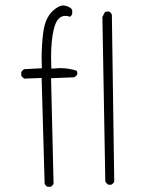

<svg xmlns="http://www.w3.org/2000/svg" viewBox="-20 -703 540 714"><path d="M393.6 -16.1Q401.4 -20 404.8 -27.8L396 -648.4Q392.6 -656.7 385.3 -660.2Q383.3 -660.2 381.8 -660.2Q380.4 -660.2 378.4 -660.2Q374 -659.7 370.1 -657.7L360.8 -640.1L371.6 -28.3Q375.5 -20.5 383.3 -16.1ZM168 -8.3Q175.3 -11.7 179.2 -19.5L169.9 -412.1L254.9 -415.5Q263.2 -418.9 267.6 -426.8Q267.6 -427.7 267.6 -429.2Q267.6 -435.5 265.1 -439.9Q236.3 -449.7 203.6 -449.7Q194.3 -449.7 170.9 -447.8Q169.9 -475.6 169.9 -489.7Q169.9 -522 172.6 -548.8Q175.3 -575.7 179.7 -592.8Q186.5 -622.1 198.2 -633.3Q208.5 -644 223.1 -644Q231.4 -644 240.2 -640.6L243.7 -643.6Q246.6 -646.5 248.5 -650.4V-666Q242.7 -676.8 223.1 -681.6Q219.2 -682.6 215.8 -682.6Q197.8 -682.6 175.3 -661.6Q147.5 -635.3 140.6 -581.1Q134.8 -535.2 134.8 -487.8Q134.8 -475.1 135.7 -449.2L70.3 -445.8Q66.4 -443.8 63.5 -440.9L59.1 -435.1V-422.4Q63 -415 70.3 -410.6L134.8 -413.1L146 -19.5Q149.9 -11.7 157.2 -8.3Z"/></svg>

Font: NaikaiFont
Style: ExtraLight
Weight: 200
Version: Version 1.89